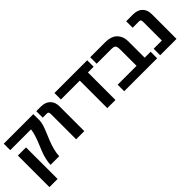

<svg xmlns="http://www.w3.org/2000/svg" viewBox="64 -1416 2417 2417"><g transform="rotate(-45 1272.5 -207.5)"><path d="M26.9 -604H553.2V-488.8Q552.7 -458.5 538.6 -413.8Q524.4 -369.1 503.7 -320.6Q482.9 -272 462.2 -220Q441.4 -168 426 -108.9Q410.6 -49.8 409.2 1H254.9Q255.9 -47.4 268.8 -100.1Q281.7 -152.8 300.8 -200.4Q319.8 -248 339.4 -294.4Q358.9 -340.8 375.2 -392.6Q391.6 -444.3 397 -488.8H26.9ZM46.9 -373H191.9V189H46.9Z M855.5 -440.9V1H710.4V-438Q710.4 -468.8 704.3 -478.8Q698.2 -488.8 680.7 -488.8H605.5V-604H686.5Q765.6 -604 810.5 -560.5Q855.5 -517.1 855.5 -440.9Z M1512.2 -604V-488.8H1410.2V1H1265.1V-488.8H929.2V-604Z M2152.8 -115.2V1H1565.9V-115.2H1901.9V-399.9Q1901.9 -419.9 1900.9 -432.1Q1899.9 -444.3 1896 -456.5Q1892.1 -468.8 1884.5 -474.9Q1877 -481 1863.8 -484.9Q1850.6 -488.8 1831.1 -488.8H1565.9V-604H1836.9Q1884.3 -604 1921.4 -592.3Q1958.5 -580.6 1981.4 -561.3Q2004.4 -542 2019.5 -515.4Q2034.7 -488.8 2040.8 -461.4Q2046.9 -434.1 2046.9 -403.8V-115.2Z M2497.6 -440.9V1H2206.5V-115.2H2352.5V-438Q2352.5 -468.8 2346.4 -478.8Q2340.3 -488.8 2322.8 -488.8H2206.5V-604H2328.6Q2407.7 -604 2452.6 -560.5Q2497.6 -517.1 2497.6 -440.9Z"/></g></svg>

Font: LT Superior
Style: Bold
Weight: 400
Designer: Daniel Lyons
Foundry: LyonsType
Version: Version 1.000